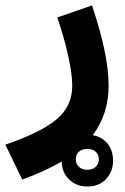

<svg xmlns="http://www.w3.org/2000/svg" viewBox="-129 -387 458 701"><path d="M80.1 -323.2C95.7 -277.8 108.9 -232.4 119.1 -187C129.4 -141.6 134.8 -103.5 134.8 -73.7C134.8 -23.4 115.2 17.6 75.7 50.3C36.1 82.5 -25.9 112.8 -109.4 141.1L-47.9 268.6C7.8 248.5 55.7 226.6 96.2 202.6C96.7 229.5 106 251 123 268.1C141.1 285.2 163.1 293.9 189.9 293.9C217.8 293.9 240.7 285.2 257.8 267.1C274.9 249 283.7 227.1 283.7 200.2C283.7 171.4 275.4 148.4 258.3 131.3C245.1 118.2 229 109.9 209.5 106.4C248 55.7 267.6 -4.9 267.6 -74.7C267.6 -156.2 243.7 -257.3 207 -367.2ZM189.9 156.7C214.8 156.7 231.9 170.9 231.9 194.3C231.9 217.8 214.8 232.9 189.9 232.9C165 232.9 147.9 218.3 147.9 194.3C147.9 170.4 164.6 156.7 189.9 156.7Z"/></svg>

Font: Estedad Bold
Style: Regular
Weight: 700
Designer: Amin Abedi
Version: Version 7.3